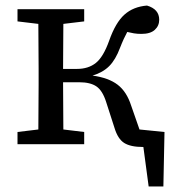

<svg xmlns="http://www.w3.org/2000/svg" viewBox="-20 -519 618 691"><path d="M392 -59 362 -152Q349 -193 327 -208Q305 -223 265 -223H207Q207 -183 207.5 -137.5Q208 -92 208 -53L283 -44V0H43V-44L118 -53Q118 -91 118.5 -135Q119 -179 119 -215V-271Q119 -307 118.5 -351Q118 -395 118 -433L43 -442V-486H283V-442L208 -433Q208 -396 207.5 -353Q207 -310 207 -271H257Q298 -271 325 -292.5Q352 -314 373 -373Q396 -438 428 -466.5Q460 -495 509 -499Q553 -486 553 -448Q553 -426 537 -411.5Q521 -397 489 -397Q474 -397 462 -399Q450 -401 438 -404Q432 -393 425.5 -379Q419 -365 412 -347Q396 -304 373 -281Q350 -258 313 -247Q371 -239 403.5 -214Q436 -189 452 -139L482 -53L572 -44L568 152H515L496 10H495Q450 10 427 -4.5Q404 -19 392 -59Z"/></svg>

Font: Source Serif 4 SmText
Style: Regular
Weight: 400
Designer: Frank Grießhammer
Foundry: Adobe
Version: Version 4.005;hotconv 1.1.0;makeotfexe 2.6.0